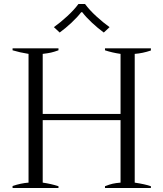

<svg xmlns="http://www.w3.org/2000/svg" viewBox="-20 -942 819 962"><path d="M279 -779 250 -806Q281 -828 316 -860Q351 -892 373 -922H406Q428 -892 463 -860Q498 -828 529 -806L500 -779Q471 -800 441 -828Q411 -856 392 -881H387Q368 -856 338 -828Q308 -800 279 -779ZM655 -672V-27Q708 -19 736 -9V0H506V-9Q529 -18 544.5 -21.5Q560 -25 584 -27V-340H194V-27Q236 -21 273 -9V0H43V-10Q84 -24 123 -27V-672Q79 -679 43 -690V-700H273V-690Q251 -682 235.5 -678.5Q220 -675 194 -672V-371H584V-672Q542 -678 506 -690V-700H736V-689Q695 -675 655 -672Z"/></svg>

Font: Trirong Light
Style: Regular
Weight: 300
Designer: Katatrad Team
Foundry: CadsonDemak
Version: Version 1.001